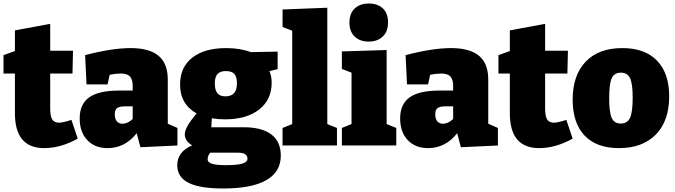

<svg xmlns="http://www.w3.org/2000/svg" viewBox="-20 -829 3847 1094"><path d="M423 -39Q325 15 232 15Q65 15 65 -184V-410H0V-515L65 -538V-656L266 -693V-540H396L393 -410H266V-211Q266 -167 277.5 -148.5Q289 -130 316 -130Q339 -130 387 -146Z M936 -124 991 -100V0L780 10L759 -70Q692 15 593 15Q520 15 477 -31Q434 -77 434 -154Q434 -236 488.5 -274.5Q543 -313 658 -313H736V-339Q736 -377 720 -393.5Q704 -410 668 -410Q639 -410 605 -403L593 -348H473L465 -515Q619 -555 724 -555Q831 -555 883.5 -511Q936 -467 936 -376ZM678 -124Q707 -124 736 -151V-223H691Q660 -223 647 -213Q634 -203 634 -178Q634 -151 646 -137.5Q658 -124 678 -124Z M1368 -104Q1472 -104 1526 -63Q1580 -22 1580 58Q1580 150 1497.5 197.5Q1415 245 1251 245Q1118 245 1054 212.5Q990 180 990 113Q990 74 1011 46Q1032 18 1075 -1Q1055 -12 1044 -28Q1033 -44 1033 -64Q1033 -83 1048 -110.5Q1063 -138 1100 -183Q1054 -208 1030 -249.5Q1006 -291 1006 -347Q1006 -446 1075.5 -500.5Q1145 -555 1269 -555Q1349 -555 1409 -532L1562 -535V-435L1515 -424Q1528 -395 1528 -358Q1528 -261 1456.5 -205Q1385 -149 1262 -149Q1224 -149 1187 -155L1184 -104ZM1204 -354Q1204 -316 1218.5 -298Q1233 -280 1264 -280Q1297 -280 1313.5 -298Q1330 -316 1330 -354Q1330 -392 1315 -408Q1300 -424 1267 -424Q1235 -424 1219.5 -407.5Q1204 -391 1204 -354ZM1390 76Q1390 41 1337 41H1178Q1163 58 1163 79Q1163 96 1187.5 104Q1212 112 1267 112Q1333 112 1361.5 103Q1390 94 1390 76Z M1845 -785V-122L1900 -100V0H1590V-100L1645 -122V-654L1590 -675V-775Z M2183 -544V-122L2238 -100V0H1928V-100L1983 -122V-415L1928 -436V-536ZM1971 -700Q1971 -753 2001.5 -781Q2032 -809 2082 -809Q2131 -809 2161 -781.5Q2191 -754 2191 -701Q2191 -649 2160.5 -620.5Q2130 -592 2081 -592Q2031 -592 2001 -620.5Q1971 -649 1971 -700Z M2762 -124 2817 -100V0L2606 10L2585 -70Q2518 15 2419 15Q2346 15 2303 -31Q2260 -77 2260 -154Q2260 -236 2314.5 -274.5Q2369 -313 2484 -313H2562V-339Q2562 -377 2546 -393.5Q2530 -410 2494 -410Q2465 -410 2431 -403L2419 -348H2299L2291 -515Q2445 -555 2550 -555Q2657 -555 2709.5 -511Q2762 -467 2762 -376ZM2504 -124Q2533 -124 2562 -151V-223H2517Q2486 -223 2473 -213Q2460 -203 2460 -178Q2460 -151 2472 -137.5Q2484 -124 2504 -124Z M3243 -39Q3145 15 3052 15Q2885 15 2885 -184V-410H2820V-515L2885 -538V-656L3086 -693V-540H3216L3213 -410H3086V-211Q3086 -167 3097.5 -148.5Q3109 -130 3136 -130Q3159 -130 3207 -146Z M3793 -280Q3793 -140 3717 -62.5Q3641 15 3507 15Q3379 15 3311 -56.5Q3243 -128 3243 -261Q3243 -400 3317 -477.5Q3391 -555 3526 -555Q3654 -555 3723.5 -483.5Q3793 -412 3793 -280ZM3451 -270Q3451 -189 3465.5 -157Q3480 -125 3517 -125Q3555 -125 3570 -158Q3585 -191 3585 -272Q3585 -352 3570 -383.5Q3555 -415 3517 -415Q3480 -415 3465.5 -383Q3451 -351 3451 -270Z"/></svg>

Font: Bitter Pro Black
Style: Regular
Weight: 900
Designer: Sol Matas, and Bitter project Authors
Foundry: Sol Matas
Version: Version 1.010